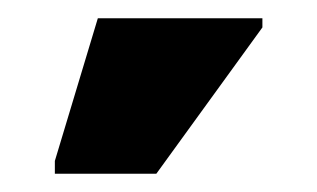

<svg xmlns="http://www.w3.org/2000/svg" viewBox="-20 -796 347 210"><path d="M40 -606H151L267 -766V-776H87L40 -620Z"/></svg>

Font: Noto Sans Condensed Black
Style: Regular
Weight: 900
Width: 3
Designer: Monotype Design Team
Foundry: Monotype Imaging Inc.
Version: Version 2.013